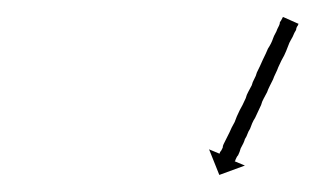

<svg xmlns="http://www.w3.org/2000/svg" viewBox="-20 -550 370 225"><path d="M329 -520Q328 -519 327.5 -517.5Q327 -516 327 -515Q325 -512 323 -507Q322 -505 320.5 -502.5Q319 -500 318 -497Q315 -489 313 -485Q310 -480 306 -471Q305 -468 303 -464Q301 -460 300 -457Q298 -453 296 -449Q294 -445 293 -442Q291 -438 289 -434.5Q287 -431 286 -427Q284 -423 282.5 -419.5Q281 -416 279 -412Q277 -409 275.5 -405.5Q274 -402 273 -399Q271 -396 270 -393Q269 -390 267 -387Q266 -383 262 -376Q261 -372 259 -368Q258 -367 257.5 -366Q257 -365 256 -363Q256 -363 256 -362.5Q256 -362 255 -361L267 -356L237 -345L225 -375L237 -370Q237 -369 238 -372Q239 -373 239.5 -374Q240 -375 241 -377Q241 -379 242 -381Q243 -383 244 -385Q246 -389 249 -395Q251 -400 255 -407Q256 -410 257.5 -413.5Q259 -417 261 -421Q264 -426 268 -435Q269 -439 271 -442.5Q273 -446 275 -450Q276 -454 278 -457.5Q280 -461 281 -465Q285 -473 288 -480Q292 -488 294 -493Q296 -496 297.5 -499Q299 -502 300 -505Q301 -508 302.5 -510.5Q304 -513 305 -516Q306 -518 307 -520Q308 -522 308 -524Q309 -525 311 -529Q311 -530 312 -530L330 -522Q329 -521 329 -520Z"/></svg>

Font: FRB American Cursive Just Arrows Black
Style: Bold Italic
Weight: 900
Italic angle: -25°
Version: Version 2.0;Modular Font Editor K font №1